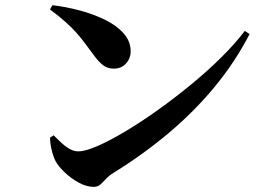

<svg xmlns="http://www.w3.org/2000/svg" viewBox="-20 -724 1040 741"><path d="M182.5 -703.9Q233.9 -698 287.2 -683.8Q340.5 -669.6 385.2 -647.7Q429.9 -625.8 457.1 -595.2Q484.3 -564.6 484.3 -525.7Q484.3 -498.9 466.3 -479Q448.2 -459.1 419.2 -459.1Q394.7 -459.1 377.6 -472.5Q360.4 -485.8 341.1 -512.2Q323.1 -536.8 307.9 -557.1Q292.7 -577.4 275.2 -597.2Q257.8 -617 233.5 -638.7Q209.3 -660.5 172.9 -687.5ZM924.8 -604.9 943.2 -592.5Q886.6 -483.2 807.5 -387.7Q728.4 -292.3 630.1 -209.7Q531.8 -127.2 416 -55.7Q400.3 -45.9 389 -33.6Q377.8 -21.4 367.5 -12.1Q357.2 -2.8 342.1 -2.8Q313.9 -2.8 283.6 -19.4Q253.2 -36 229.3 -59.1Q205.4 -82.2 194.7 -101.7Q185.5 -119.3 179.3 -145.6Q173 -171.8 173.2 -193L187 -201.8Q198.9 -190.3 214 -175.6Q229.2 -160.8 246.9 -150.3Q264.6 -139.9 282.5 -139.9Q309.4 -139.9 356.8 -160.6Q404.1 -181.3 464.4 -217.3Q524.7 -253.3 590 -300Q655.3 -346.6 718.7 -398.8Q782.2 -451 835.6 -504.1Q889 -557.2 924.8 -604.9Z"/></svg>

Font: Early Summer Mincho VF
Style: Regular
Weight: 250
Designer: GuiWonder
Version: Version 1.002